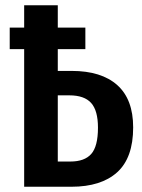

<svg xmlns="http://www.w3.org/2000/svg" viewBox="-20 -711 541 731"><path d="M487 -226Q487 -110 426 -55Q365 0 252 0H72V-524H17V-606H72V-691H200V-606H305V-524H200V-441H253Q366 -441 426.5 -387Q487 -333 487 -226ZM353 -225Q353 -290 327 -319Q301 -348 244 -348H200V-96H248Q302 -96 327.5 -125Q353 -154 353 -225Z"/></svg>

Font: Fira Sans Compressed Medium
Style: Regular
Weight: 500
Width: 1
Designer: bBox Type GmbH & Carrois Corporate GbR & Edenspiekermann AG
Foundry: bBox Type GmbH & Carrois Corporate GbR & Edenspiekermann AG
Version: Version 4.301